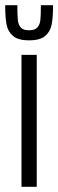

<svg xmlns="http://www.w3.org/2000/svg" viewBox="-40 -722 225 742"><path d="M43 0V-510H102V0ZM-20 -702H27Q27 -663 29 -644.5Q31 -626 40.5 -615.5Q50 -605 72 -605Q94 -605 104 -615.5Q114 -626 116 -644.5Q118 -663 118 -702H165Q165 -654 159.5 -626.5Q154 -599 134 -582.5Q114 -566 72 -566Q31 -566 11 -582.5Q-9 -599 -14.5 -626.5Q-20 -654 -20 -702Z"/></svg>

Font: Saira Ultra Condensed
Style: Regular
Weight: 400
Width: 1
Designer: Hector Gatti with collaboration of the Omnibus-Type team
Foundry: Omnibus-Type
Version: Version 1.001; ttfautohint (v1.8)